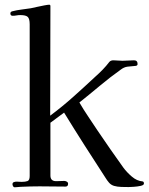

<svg xmlns="http://www.w3.org/2000/svg" viewBox="-20 -794 632 815"><path d="M591 -15Q591 -8 577 -5Q563 -2 547.5 -1Q532 0 526 0Q512 0 495 -0.5Q478 -1 464 -5Q451 -9 442.5 -19Q434 -29 428 -39Q383 -108 339 -177Q295 -246 252 -316L194 -273V-49Q194 -25 218 -25Q227 -25 236 -25.5Q245 -26 253 -26Q258 -26 263.5 -23Q269 -20 269 -14Q269 -2 258 -2Q230 -2 203 -2.5Q176 -3 148 -3Q129 -3 108.5 -2.5Q88 -2 68 -1Q62 -1 55.5 0Q49 1 42 1Q38 1 35.5 -3.5Q33 -8 33 -12Q33 -19 39 -21Q45 -23 50 -23Q55 -23 61 -22.5Q67 -22 72 -22Q88 -22 97 -25.5Q106 -29 106 -47V-691Q106 -714 98 -722Q90 -730 66 -730Q58 -730 50 -728.5Q42 -727 34 -727Q24 -727 24 -737Q24 -744 32 -746Q51 -751 71.5 -753.5Q92 -756 111 -759Q120 -761 136 -764.5Q152 -768 167.5 -771Q183 -774 189 -774Q194 -774 194 -768L193 -303Q244 -341 291 -383Q338 -425 384 -468Q401 -483 416 -498.5Q431 -514 444 -531Q450 -538 461 -538Q471 -538 480.5 -537Q490 -536 500 -536Q512 -536 524.5 -537Q537 -538 549 -538Q564 -538 564 -522Q564 -514 552 -514Q536 -513 521 -511Q506 -509 492 -498Q447 -466 404 -430Q361 -394 317 -359Q335 -328 355 -298.5Q375 -269 394 -240Q421 -200 448.5 -160.5Q476 -121 504 -82Q518 -63 539.5 -44.5Q561 -26 585 -24Q591 -23 591 -15Z"/></svg>

Font: Kaisei Tokumin
Style: Regular
Weight: 400
Designer: Font-Kai, 金井和夫
Foundry: KAZUO KANAI
Version: Version 5.003